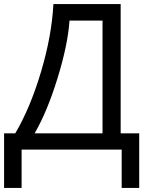

<svg xmlns="http://www.w3.org/2000/svg" viewBox="-24 -734 715 942"><path d="M568 -714V-80H659V188H573V0H82V188H-4V-80H51Q125 -206 177.5 -382.5Q230 -559 238 -714ZM479 -633H317Q309 -515 258.5 -351Q208 -187 146 -80H479Z"/></svg>

Font: Advent Sans Logo
Style: Regular
Weight: 400
Designer: Types & Symbols
Foundry: Types & Symbols
Version: Version 1.002